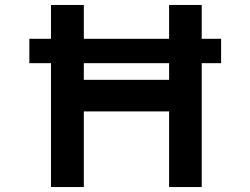

<svg xmlns="http://www.w3.org/2000/svg" viewBox="-20 -752 1006 772"><path d="M98 -596H869V-498H98ZM791 -732V0H660V-304H317V0H185V-732H317V-431H660V-732Z"/></svg>

Font: Reem Kufi Fun SemiBold
Style: Regular
Weight: 600
Designer: Khaled Hosny
Version: Version 1.005